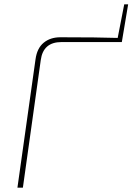

<svg xmlns="http://www.w3.org/2000/svg" viewBox="-20 -861 608 881"><path d="M568 -841 542 -686 539 -668H262Q178 -668 167 -585L85 0H60L143 -589Q150 -640 180.5 -665Q211 -690 257 -690Q432 -690 520 -687L550 -841Z"/></svg>

Font: Ezarion Thin
Style: Italic
Weight: 250
Italic angle: -8°
Designer: Natanael Gama
Version: Version 1.001;PS 001.001;hotconv 1.0.70;makeotf.lib2.5.58329